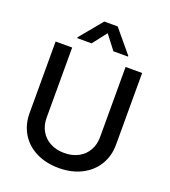

<svg xmlns="http://www.w3.org/2000/svg" viewBox="-164 -1041 1034 1171"><g transform="rotate(20 353.0 -455.5)"><path d="M633.8 -707V-242.2Q633.8 -168.5 598.9 -110.8Q564 -53.2 500.2 -20.8Q436.5 11.7 353.5 11.7Q269.5 11.7 205.6 -20.5Q141.6 -52.7 106.9 -110.6Q72.3 -168.5 72.3 -242.2V-707H179.7V-251Q179.7 -203.1 200.9 -165.8Q222.2 -128.4 261.5 -107.2Q300.8 -85.9 353.5 -85.9Q405.8 -85.9 444.8 -107.2Q483.9 -128.4 505.1 -165.8Q526.4 -203.1 526.4 -251V-707ZM353.5 -863.3 282.2 -771.5H188.5V-776.4L309.6 -922.9H396.5L518.6 -776.4V-771.5H423.8Z"/></g></svg>

Font: Pretendard Medium
Style: Regular
Weight: 500
Designer: Base glyphs from Inter by Rasmus Andersson; Hangeul glyphs from Noto Sans CJK(Source Han Sans) by Jang Soo-young and Kan
Foundry: Kil Hyung-jin
Version: Version 1.309